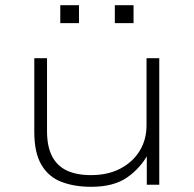

<svg xmlns="http://www.w3.org/2000/svg" viewBox="-20 -711 747 739"><path d="M331 8Q266 8 216.5 -11Q167 -30 139.5 -76.5Q112 -123 112 -203V-487H161V-206Q161 -147 180.5 -109.5Q200 -72 237.5 -54.5Q275 -37 330 -37Q396 -37 444 -62.5Q492 -88 518 -131Q544 -174 544 -229V-487H593V0H545V-118H550Q520 -63 468.5 -27.5Q417 8 331 8ZM422 -622V-691H494V-622ZM212 -622V-691H284V-622Z"/></svg>

Font: Nunito Sans 10pt Expanded ExtraLight
Style: Regular
Weight: 250
Width: 7
Designer: Vernon Adams
Foundry: Vernon Adams
Version: Version 3.101;gftools[0.9.27]